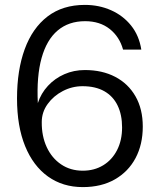

<svg xmlns="http://www.w3.org/2000/svg" viewBox="-20 -753 652 784"><path d="M326.5 -733Q384.5 -733 433.5 -711.2Q482.5 -689.5 515.2 -648.8Q548 -608 557 -550.5H482.5Q468 -603 427.8 -634.8Q387.5 -666.5 327.5 -666.5Q260.5 -666.5 215.5 -628.5Q170.5 -590.5 149.8 -516Q129 -441.5 134.5 -332Q147.5 -372 175.8 -402.5Q204 -433 242.8 -450Q281.5 -467 326.5 -467Q397.5 -467 450.5 -439.2Q503.5 -411.5 533.2 -359.8Q563 -308 563 -236Q563 -163 533.5 -107.5Q504 -52 449 -20.5Q394 11 318 11Q236.5 11 176 -32.2Q115.5 -75.5 82.5 -156.5Q49.5 -237.5 49.5 -351Q49.5 -466.5 81 -552.5Q112.5 -638.5 174.2 -685.8Q236 -733 326.5 -733ZM317 -401Q274.5 -401 236.5 -381.2Q198.5 -361.5 174.5 -328.2Q150.5 -295 150.5 -254.5Q150 -197 170.8 -152.2Q191.5 -107.5 229.5 -81.8Q267.5 -56 318 -56Q365 -56 401.2 -78Q437.5 -100 458 -140Q478.5 -180 478.5 -232.5Q478.5 -284.5 460.2 -322.2Q442 -360 406 -380.5Q370 -401 317 -401Z"/></svg>

Font: Public Sans Light
Style: Regular
Weight: 300
Designer: The Public Sans Project Authors: Dan O. Williams and USWDS (Libre Franklin designed by Pablo Impallari and Rodrigo Fuenz
Version: Version 1.007